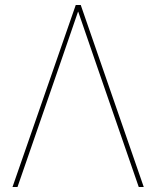

<svg xmlns="http://www.w3.org/2000/svg" viewBox="-20 -748 621 768"><path d="M283 -728H303L555 0H535L368 -483L293 -701H292L217 -483L50 0H30Z"/></svg>

Font: Murecho Thin
Style: Regular
Weight: 100
Designer: Neil Summerour
Foundry: Positype
Version: Version 1.010